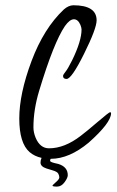

<svg xmlns="http://www.w3.org/2000/svg" viewBox="-20 -565 434 715"><path d="M228 -271Q214.8 -271 214.8 -282.2Q215.3 -287.6 223.9 -297.9Q232.4 -308.1 248.5 -340.3Q283.7 -412.1 283.7 -455.6Q283.2 -463.4 279.3 -472.7Q270.5 -493.2 255.1 -493.2Q239.7 -493.2 221.7 -467.8Q180.2 -406.7 126 -227.5Q104.5 -156.7 104.5 -90.8Q104.5 -71.8 112.8 -51.8Q129.4 -12.7 162.6 -12.7Q220.7 -12.7 281.2 -59.6Q301.3 -74.7 343.8 -111.1Q386.2 -147.5 390.6 -147.5Q392.6 -147 393.6 -143.1Q393.1 -107.4 310.1 -33.7Q237.8 26.4 169.4 26.4H168.9Q166.5 29.8 166.5 33.9Q166.5 38.1 184.1 42.5L196.8 45.4Q232.4 56.2 232.4 87.4Q232.4 97.2 220.5 113.5Q208.5 129.9 192.4 129.9Q176.3 129.9 175.3 126.5Q175.8 124 188.5 113Q201.2 102.1 200.9 95.2Q200.7 88.4 196.8 81.3Q192.9 74.2 175 69.1Q157.2 64 153.3 62.5Q130.9 55.2 130.9 40.5Q130.9 31.7 134.8 22.9Q108.4 17.1 90.3 1.5Q51.8 -31.7 51.8 -123.8Q51.8 -215.8 97.4 -337.6Q143.1 -459.5 217.8 -529.8Q234.9 -544.9 252.9 -545.4Q339.8 -545.4 339.8 -489.3Q339.8 -459 293.2 -365Q246.6 -271 228 -271Z"/></svg>

Font: Kristi
Style: Regular
Weight: 400
Italic angle: -15°
Version: Version 1.004